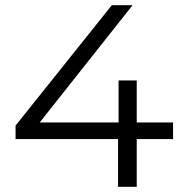

<svg xmlns="http://www.w3.org/2000/svg" viewBox="-20 -720 701 740"><path d="M40 -184V-236L411 -700H491L133 -248H437V-410H507V-248H647V-184H507V0H435V-184Z"/></svg>

Font: Modern
Style: Small
Weight: 400
Designer: Julieta Ulanovsky
Foundry: Julieta Ulanovsky
Version: Version 8.000